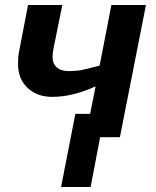

<svg xmlns="http://www.w3.org/2000/svg" viewBox="-20 -548 623 767"><path d="M92 -528H229L194 -356Q190 -336 190 -319Q190 -294 206.5 -279Q223 -264 254 -264Q278 -264 300 -267Q330 -273 378 -286L425 -528H563L459 0H380L342 199H224L281 -93H340L362 -203Q270 -161 189 -161Q128 -161 90 -197Q52 -233 52 -293Q52 -322 56 -341Z"/></svg>

Font: Libra Sans
Style: Bold Italic
Weight: 700
Italic angle: -12°
Foundry: Context Ltd
Version: Version 1.002